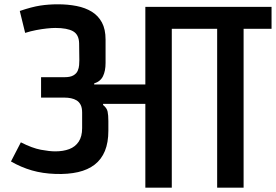

<svg xmlns="http://www.w3.org/2000/svg" viewBox="-20 -873 1283 893"><path d="M656 0V-390H460L459 -385Q477 -371 480.5 -354Q484 -337 484 -310V-265Q484 -210 468 -171Q452 -132 420.5 -107.5Q389 -83 343 -72.5Q297 -62 238 -64Q178 -66 128 -80.5Q78 -95 31 -122L77 -211Q130 -184 170 -176.5Q210 -169 237 -169Q274 -169 302 -179.5Q330 -190 346 -214Q362 -238 362 -277V-349Q362 -372 355 -385.5Q348 -399 336.5 -406Q325 -413 310.5 -416Q296 -419 281 -419H171V-514H281Q307 -514 321.5 -522.5Q336 -531 341.5 -544Q347 -557 348 -570Q349 -583 349 -593L348 -672Q347 -712 320 -727.5Q293 -743 237 -743Q221 -743 197.5 -740.5Q174 -738 148 -733Q122 -728 97 -720L72 -822Q128 -841 167 -847Q206 -853 250 -853Q296 -853 336.5 -845Q377 -837 407 -818.5Q437 -800 454 -768.5Q471 -737 471 -689V-580Q471 -543 459 -518.5Q447 -494 418 -485V-480H656V-841H1243V-739H1113V0H990V-739H779V0Z"/></svg>

Font: Matangi
Style: Bold
Weight: 700
Designer: Prashant Pant
Foundry: The Graphic Ant
Version: Version 3.002